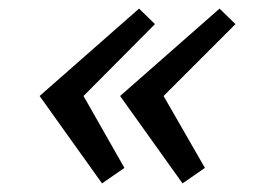

<svg xmlns="http://www.w3.org/2000/svg" viewBox="-20 -473 604 446"><path d="M404 -47 259 -250 490 -453 527 -417 360 -250 456 -83ZM217 -47 72 -250 303 -453 340 -417 174 -250 269 -83Z"/></svg>

Font: Epunda Sans Medium
Style: Italic
Weight: 500
Italic angle: -12.0243°
Designer: Simon Atzbach
Foundry: typofactur
Version: Version 2.204; ttfautohint (v1.8.4.7-5d5b)